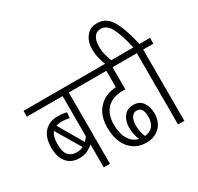

<svg xmlns="http://www.w3.org/2000/svg" viewBox="-183 -1118 1386 1341"><g transform="rotate(-30 510.0 -448.0)"><path d="M421 -575H338V0H288V-186Q268 -167 241 -153.5Q214 -140 174 -140Q111 -140 75 -182Q39 -224 39 -301Q39 -383 78.5 -426.5Q118 -470 186 -470Q208 -470 226.5 -467.5Q245 -465 258 -462L254 -416Q226 -424 189 -424Q165 -424 147 -417L262 -220Q275 -232 288 -250V-575H0V-622H421ZM89 -301Q89 -237 113 -211Q137 -185 177 -185Q207 -185 231 -197L114 -394Q89 -363 89 -301Z M632 0Q579 0 537.5 -26.5Q496 -53 472 -103.5Q448 -154 448 -226Q448 -327 501.5 -382.5Q555 -438 641 -443V-575H409V-622H829V-575H691V-397H674Q629 -397 599.5 -386.5Q570 -376 549 -358Q499 -312 498 -225Q498 -150 525.5 -105Q553 -60 600 -49Q591 -73 585.5 -98Q580 -123 580 -153Q580 -203 606.5 -239Q633 -275 684 -275Q734 -275 759 -238.5Q784 -202 784 -151Q784 -82 743 -41Q702 0 632 0ZM628 -144Q628 -115 633 -91Q638 -67 647 -46Q690 -49 712.5 -77Q735 -105 735 -150Q735 -229 685 -229Q658 -229 643 -205Q628 -181 628 -144Z M887 -575H817V-622H886Q858 -744 828 -796.5Q798 -849 754 -849Q717 -849 699 -821.5Q681 -794 681 -749Q681 -709 689.5 -677.5Q698 -646 710 -615H660Q647 -646 638.5 -681Q630 -716 630 -756Q630 -815 661.5 -855.5Q693 -896 750 -896Q822 -896 862.5 -828.5Q903 -761 935 -622H1020V-575H938V0H887Z"/></g></svg>

Font: Noto Sans ExtraCondensed Light
Style: Italic
Weight: 300
Width: 2
Italic angle: -12°
Designer: Monotype Design Team
Foundry: Monotype Imaging Inc.
Version: Version 2.013; ttfautohint (v1.8.4.7-5d5b)